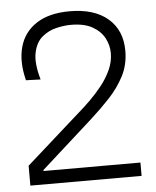

<svg xmlns="http://www.w3.org/2000/svg" viewBox="-50 -717 616 760"><g transform="rotate(-5 258.0 -337.0)"><path d="M40 0V-79L257 -272Q278 -290 303 -314.5Q328 -339 351 -368Q374 -397 388.5 -429Q403 -461 403 -495Q403 -526 388 -554.5Q373 -583 340.5 -601.5Q308 -620 255 -620Q228 -620 196.5 -612.5Q165 -605 140 -584Q115 -563 106.5 -522Q98 -481 117 -415L59 -417Q40 -492 56 -550Q72 -608 122.5 -641Q173 -674 255 -674Q352 -674 406.5 -627.5Q461 -581 461 -499Q461 -444 438 -399.5Q415 -355 379 -316.5Q343 -278 302 -241L97 -57V-53H482V0Z"/></g></svg>

Font: Bricolage Grotesque 48pt ExtraLight
Style: Regular
Weight: 200
Designer: Mathieu Triay
Foundry: Atelier Triay
Version: Version 1.000; ttfautohint (v1.8.4.7-5d5b);gftools[0.9.32]